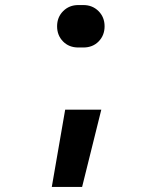

<svg xmlns="http://www.w3.org/2000/svg" viewBox="-20 -580 640 760"><path d="M290 -392Q253 -392 229.5 -416Q206 -440 206 -476Q206 -512 230 -536Q254 -560 290 -560H310Q346 -560 370 -536Q394 -512 394 -476Q394 -440 370.5 -416Q347 -392 310 -392ZM185 160 238 -146H381L305 160Z"/></svg>

Font: JetBrains Mono NL
Style: Bold
Weight: 700
Monospace: yes
Designer: Philipp Nurullin, Konstantin Bulenkov
Foundry: JetBrains
Version: Version 2.305; ttfautohint (v1.8.4.7-5d5b)